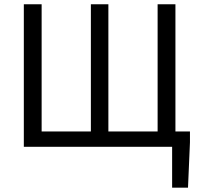

<svg xmlns="http://www.w3.org/2000/svg" viewBox="-20 -676 920 884"><path d="M772.5 188V0H734.6V-70.7H854.6V-20.8L845.6 188ZM89.7 0V-656.3H171.7V-70.7H398.4V-656.3H479V-70.7H705.7V-656.3H787.7V0Z"/></svg>

Font: SourceSans3VF
Style: Regular
Weight: 200
Designer: Paul D. Hunt
Foundry: Adobe
Version: Version 3.052;hotconv 1.1.0;makeotfexe 2.6.0